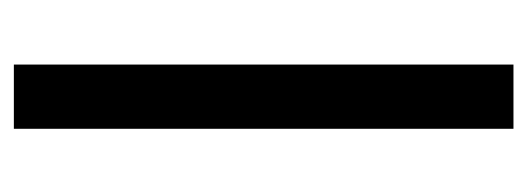

<svg xmlns="http://www.w3.org/2000/svg" viewBox="-268 -512 779 284"><g transform="rotate(-90 122.0 -369.5)"><path d="M74 0H169V-739H74Z"/></g></svg>

Font: Involve Medium
Style: Regular
Weight: 500
Designer: Stefan Peev
Foundry: Context Ltd.
Version: Version 1.001